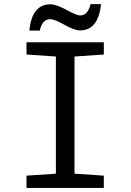

<svg xmlns="http://www.w3.org/2000/svg" viewBox="-20 -921 640 941"><path d="M488.8 0H109.9V-60.1L253.9 -69.8V-644L109.9 -653.8V-713.9H488.8V-653.8L345.2 -644V-69.8L488.8 -60.1ZM174.8 -771H124Q136.2 -899.9 227.1 -899.9Q255.4 -899.9 305.7 -872.6Q355.5 -845.2 372.1 -845.2Q411.1 -845.2 423.8 -900.9H475.1Q461.9 -772 372.1 -772Q344.2 -772 295.4 -799.8Q246.6 -827.1 227.1 -827.1Q187 -827.1 174.8 -771Z"/></svg>

Font: Apple Sans Adjectives
Style: Regular
Weight: 400
Monospace: yes
Foundry: Apple Sans Adjectives
Version: Version 0.01